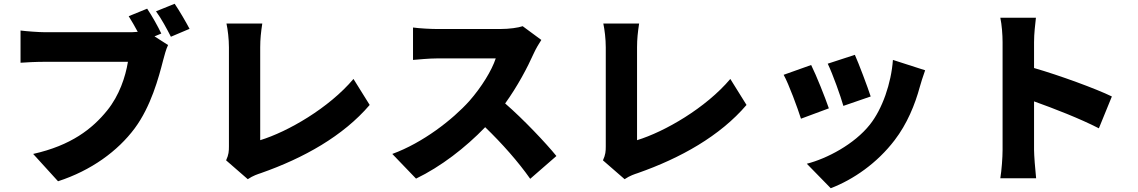

<svg xmlns="http://www.w3.org/2000/svg" viewBox="-20 -895 6040 1019"><path d="M907 -875 808 -835C836 -797 866 -741 887 -700L986 -742C968 -776 933 -837 907 -875ZM872 -656 800 -702 836 -717C819 -753 788 -809 761 -849L663 -809C680 -782 696 -754 711 -726C692 -724 673 -724 660 -724C598 -724 304 -724 219 -724C186 -724 120 -729 89 -733V-562C115 -564 170 -567 219 -567C304 -567 597 -567 659 -567C646 -487 613 -388 549 -309C470 -211 357 -123 156 -78L288 67C464 10 605 -93 695 -214C781 -330 822 -482 846 -576C852 -598 861 -634 872 -656Z M1180 -44 1295 56C1323 37 1349 29 1364 24C1592 -56 1801 -173 1942 -338L1856 -476C1726 -322 1508 -196 1361 -151C1361 -241 1361 -524 1361 -644C1361 -688 1365 -724 1372 -770H1182C1189 -737 1195 -688 1195 -644C1195 -523 1195 -201 1195 -118C1195 -93 1194 -74 1180 -44Z M2853 -683 2754 -756C2731 -748 2684 -741 2634 -741C2586 -741 2360 -741 2300 -741C2271 -741 2207 -744 2172 -749V-577C2200 -579 2255 -585 2300 -585C2348 -585 2566 -585 2611 -585C2590 -521 2536 -433 2471 -359C2382 -260 2224 -137 2062 -78L2188 53C2319 -10 2450 -111 2555 -220C2645 -133 2730 -37 2794 54L2933 -67C2878 -135 2758 -262 2661 -346C2726 -436 2779 -536 2812 -610C2823 -635 2844 -670 2853 -683Z M3180 -44 3295 56C3323 37 3349 29 3364 24C3592 -56 3801 -173 3942 -338L3856 -476C3726 -322 3508 -196 3361 -151C3361 -241 3361 -524 3361 -644C3361 -688 3365 -724 3372 -770H3182C3189 -737 3195 -688 3195 -644C3195 -523 3195 -201 3195 -118C3195 -93 3194 -74 3180 -44Z M4517 -604 4373 -557C4400 -501 4442 -383 4456 -333L4601 -383C4586 -430 4537 -560 4517 -604ZM4890 -522 4719 -577C4710 -453 4663 -317 4597 -234C4514 -129 4368 -53 4262 -26L4389 104C4509 58 4635 -29 4728 -151C4794 -237 4836 -339 4862 -435C4869 -459 4876 -483 4890 -522ZM4285 -550 4139 -498C4166 -450 4214 -319 4231 -265L4379 -320C4359 -378 4313 -494 4285 -550Z M5301 -100C5301 -59 5296 8 5289 51H5479C5474 6 5468 -73 5468 -100V-357C5574 -319 5711 -266 5812 -214L5881 -383C5797 -424 5603 -495 5468 -534V-671C5468 -719 5474 -763 5478 -801H5289C5297 -763 5301 -711 5301 -671C5301 -586 5301 -188 5301 -100Z"/></svg>

Font: Noto Sans CJK HK Black
Style: Regular
Weight: 900
Designer: Ryoko NISHIZUKA 西塚涼子 (kana, bopomofo & ideographs); Paul D. Hunt (Latin, Greek & Cyrillic); Sandoll Communications 산돌커뮤니
Foundry: Adobe
Version: Version 2.004;hotconv 1.0.118;makeotfexe 2.5.65603